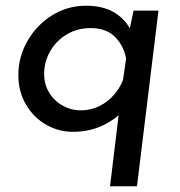

<svg xmlns="http://www.w3.org/2000/svg" viewBox="-20 -451 628 670"><path d="M533 -414 458 199H364L394 -49Q366 -24 325 -7.5Q284 9 234 9Q185 9 141.5 -15.5Q98 -40 71 -85.5Q44 -131 44 -189Q44 -252 75.5 -307.5Q107 -363 161 -397Q215 -431 280 -431Q337 -431 375 -409.5Q413 -388 433 -352L446 -414ZM409 -171 420 -246Q413 -289 382.5 -321Q352 -353 296 -353Q250 -353 213 -331Q176 -309 155 -272Q134 -235 134 -193Q134 -157 151.5 -128Q169 -99 198.5 -82.5Q228 -66 262 -66Q310 -66 349.5 -94.5Q389 -123 409 -171Z"/></svg>

Font: Josefin Sans
Style: Italic
Weight: 400
Italic angle: -7°
Designer: Santiago Orozco
Foundry: Typemade
Version: Version 2.000